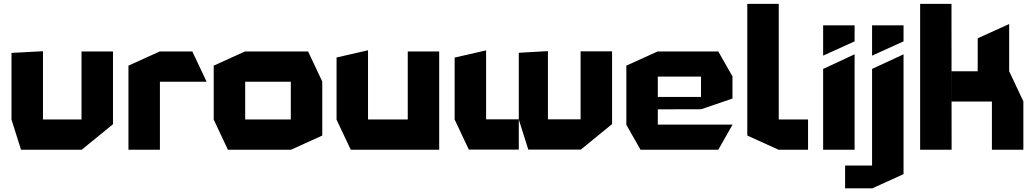

<svg xmlns="http://www.w3.org/2000/svg" viewBox="-20 -790 5451 1013"><path d="M410.1 0V-518.5H576.1V-134.7L411.1 0ZM90.9 0 40.7 -158.8V-159.8H410.1V0ZM40.7 -159.8V-510.9L205.7 -519.7H206.7V-159.8Z M657.7 0V-443.7L822.7 -518.5H823.7V0ZM823.7 -358.7V-518.5H994.7L1069.6 -359.7V-358.7Z M1273.6 -358.7V-518.5H1605.5L1680.3 -359.7V-358.7ZM1182.4 0 1107.6 -158.8V-159.8H1514.3V0ZM1107.6 -159.8V-443.7L1272.6 -518.5H1273.6V-159.8ZM1514.3 0V-358.7H1680.3V-74.9L1515.3 0Z M2131.3 0V-518.5H2297.2V0H2132.3ZM1830.6 0 1755.7 -158.8V-159.8H2131.3V0ZM1755.7 -159.8V-486.7L1920.7 -524.5H1921.7V-159.8Z M3043.3 -0.6V-519.1H3209.3V-135.4L3044.3 -0.6ZM2453.6 -0.6 2378.7 -159.4V-160.4H2717.2V-0.6ZM2378.7 -160.4V-486.2L2543.7 -524H2544.7V-160.4ZM2767.4 -0.6 2717.2 -159.4V-160.4H3043.3V-0.6ZM2717.2 -160.4V-511.5L2869.9 -520.3H2870.9V-160.4Z M3359.4 0 3284.6 -131.7V-132.7H3844.6V-131.7L3769.7 0ZM3284.6 -132.7V-443.7L3449.6 -518.5H3450.6V-132.7ZM3450.6 -213.1V-278.5H3678.6V-213.7ZM3450.6 -385.9V-518.5H3769.7L3844.6 -386.9V-385.9ZM3678.6 -213.7V-385.9H3844.6V-270.1L3679.6 -213.7Z M4087.7 0 3922.7 -74.9V-769.5H4088.7V0ZM4088.7 0V-159.8H4243.3V0Z M4322.9 0V-426.3L4487.9 -503H4488.9V0ZM4322.9 -496.9V-656.4H4488.9V-571.8L4323.9 -496.9Z M4581.1 203.7V-426.3L4746.1 -503H4747.1V128.8L4582.1 203.7ZM4438.8 203.7V83.4H4581.1V203.7ZM4581.1 -496.9V-656.4H4747.1V-571.8L4582.1 -496.9Z M4834.7 0V-769.5H5000.1L5000.7 0ZM5213.3 0V-254.2H5379.3V0ZM5000.7 -254.2V-414H5304.4L5379.3 -255.2V-254.2ZM5138.4 -414V-588L5303.4 -662.8H5304.4V-414Z"/></svg>

Font: Foldit Thin
Style: Regular
Weight: 100
Designer: Sophia Tai
Foundry: Sophia Tai
Version: Version 1.003